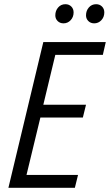

<svg xmlns="http://www.w3.org/2000/svg" viewBox="-20 -893 523 913"><path d="M20 0 186 -693H483L469 -632H243L186 -395H389L374 -334H172L106 -61H351L336 0ZM428 -782Q411 -782 400 -793Q389 -804 389 -820Q389 -842 402.5 -857.5Q416 -873 437 -873Q454 -873 465 -862Q476 -851 476 -834Q476 -812 462 -797Q448 -782 428 -782ZM282 -782Q265 -782 254 -793Q243 -804 243 -820Q243 -842 256.5 -857.5Q270 -873 291 -873Q308 -873 319 -862Q330 -851 330 -834Q330 -812 316 -797Q302 -782 282 -782Z"/></svg>

Font: Ubuntu Sans Condensed
Style: Italic
Weight: 400
Width: 3
Italic angle: -13.5°
Designer: Dalton Maag Ltd
Foundry: Dalton Maag Ltd
Version: Version 1.006; ttfautohint (v1.8.4.7-5d5b)